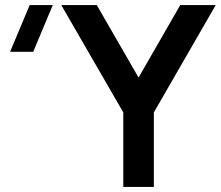

<svg xmlns="http://www.w3.org/2000/svg" viewBox="-20 -740 874 760"><path d="M468 0V-295L222.5 -720H363L528.5 -433L693.5 -720H834L589 -295V0ZM111.5 -535H20L97.5 -720H189Z"/></svg>

Font: Vela Sans Bd
Style: Bold
Weight: 700
Designer: Principal design: Mikhail Sharanda - project Manrope.
Design modification: Ravid Balaliev
Foundry: Mikhail Sharanda
Version: Version 1.001